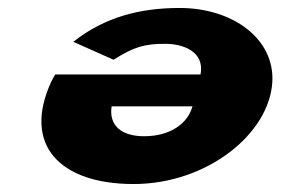

<svg xmlns="http://www.w3.org/2000/svg" viewBox="-20 -445 738 482"><path d="M118.5 -258C115.9 -254 111.5 -245 108.7 -240C35.2 -80 131.4 17 315.4 17C499.4 17 656.7 -109 663.7 -240C669.3 -348 564 -425 431 -425C333 -425 243.7 -403 164 -340L265.1 -295C317.2 -328 343.3 -335 395.3 -335C437.3 -335 494.5 -317 483.5 -258ZM463.2 -178C451.8 -136 408.8 -103 341.8 -103C284.8 -103 252.9 -130 260.2 -178Z"/></svg>

Font: Hussar Milosc
Style: Obl
Weight: 700
Foundry: Cannot Into Space Fonts
Version: Version 1.02